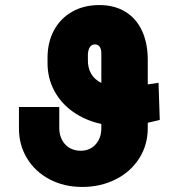

<svg xmlns="http://www.w3.org/2000/svg" viewBox="-20 -737 713 767"><path d="M570.3 -246.6V-225.6Q570.3 -157.7 535.9 -104Q501.5 -50.3 441.7 -20.3Q381.8 9.8 308.6 9.8Q235.4 9.8 177.5 -21Q119.6 -51.8 87.4 -105.5Q55.2 -159.2 55.7 -225.6V-309.6H216.8V-225.6Q216.8 -198.7 227.8 -178Q238.8 -157.2 258.1 -146Q277.3 -134.8 301.8 -134.8Q338.9 -134.8 361.8 -159.9Q384.8 -185.1 384.8 -225.6V-241.7Q320.8 -255.9 272.2 -290Q223.6 -324.2 196.8 -374.5Q169.9 -424.8 169.9 -485.4V-505.9Q169.9 -568.4 195.8 -616.2Q221.7 -664.1 268.6 -690.4Q315.4 -716.8 377 -716.8Q436.5 -716.8 480.2 -690.4Q523.9 -664.1 547.1 -614.5Q570.3 -564.9 570.3 -497.1V-399.9L613.3 -406.2L618.2 -257.8ZM384.8 -405.8V-523.4Q384.8 -541 378.2 -550.3Q371.6 -559.6 359.4 -559.6Q346.2 -559.6 339.1 -549.1Q332 -538.6 331.1 -519.5V-498Q330.6 -465.8 344.2 -442.4Q357.9 -418.9 384.8 -405.8Z"/></svg>

Font: Pretendard Std Black
Style: Regular
Weight: 900
Designer: Base glyphs from Inter by Rasmus Andersson; Hangeul glyphs from Noto Sans CJK(Source Han Sans) by Jang Soo-young and Kan
Foundry: Kil Hyung-jin
Version: Version 1.309